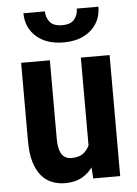

<svg xmlns="http://www.w3.org/2000/svg" viewBox="-54 -784 597 835"><g transform="rotate(-5 245.0 -366.0)"><path d="M312 -126V-528.3H437.5V0H319.8ZM328.1 -235.4 364.7 -236.3Q364.7 -183.1 355 -138.2Q345.2 -93.3 324.7 -60.1Q304.2 -26.9 272.7 -8.5Q241.2 9.8 198.2 9.8Q165.5 9.8 138.7 -1.2Q111.8 -12.2 92.3 -35.9Q72.8 -59.6 62 -96.9Q51.3 -134.3 51.3 -186.5V-528.3H176.8V-185.5Q176.8 -161.1 180.9 -143.8Q185.1 -126.5 192.9 -116Q200.7 -105.5 210.9 -101.1Q221.2 -96.7 233.4 -96.7Q269 -96.7 289.8 -114.7Q310.5 -132.8 319.3 -164.3Q328.1 -195.8 328.1 -235.4ZM313 -742.2H407.2Q407.2 -700.2 387.2 -668.5Q367.2 -636.7 330.8 -618.7Q294.4 -600.6 244.1 -600.6Q168.5 -600.6 124.3 -640.1Q80.1 -679.7 80.1 -742.2H173.8Q173.8 -715.8 189.7 -695.8Q205.6 -675.8 244.1 -675.8Q281.7 -675.8 297.4 -695.8Q313 -715.8 313 -742.2Z"/></g></svg>

Font: Roboto Condensed SemiBold
Style: Regular
Weight: 600
Designer: Christian Robertson
Foundry: Google
Version: Version 3.008; 2023